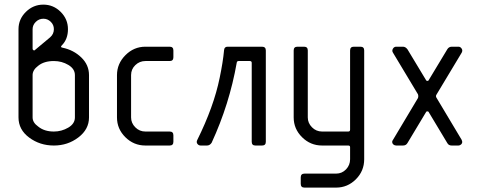

<svg xmlns="http://www.w3.org/2000/svg" viewBox="-20 -645 2131 851"><path d="M172.4 -562Q152.8 -562 138.7 -548.1Q124.5 -534.2 124.5 -515.6V-428.2Q124.5 -425.3 128.2 -422.6Q131.8 -419.9 134.8 -423.3L202.1 -479.5Q218.8 -494.1 218.8 -515.6Q218.8 -535.2 204.8 -548.6Q190.9 -562 172.4 -562ZM374.5 -312V-124.5Q374.5 -71.8 327.4 -35.9Q280.3 0 218.8 0Q156.7 0 109.4 -35.2Q62 -70.3 62 -124.5V-515.6Q62 -560.1 94.7 -592.3Q127.4 -624.5 172.1 -624.5Q216.8 -624.5 249 -592.3Q281.2 -560.1 281.2 -515.6Q281.2 -471.2 253.9 -443.8Q245.6 -435.5 257.3 -433.6Q306.2 -423.3 340.3 -390.4Q374.5 -357.4 374.5 -312ZM312 -124.5V-312Q312 -339.8 283 -357.2Q253.9 -374.5 218.8 -374.5Q175.3 -374.5 149.4 -353.5Q124.5 -335 124.5 -312V-124.5Q124.5 -101.6 149.4 -84Q176.3 -62 218.8 -62Q252.9 -62 282.5 -79.3Q312 -96.7 312 -124.5Z M748.5 -421.4V-391.1Q748.5 -374.5 731.9 -374.5H624.5Q598.6 -374.5 579.8 -356.4Q561 -338.4 561 -312V-124.5Q561 -99.6 579.6 -80.8Q598.1 -62 624.5 -62H731.9Q748.5 -62 748.5 -45.4V-16.6Q748.5 0 731.9 0H624.5Q572.8 0 535.6 -36.9Q498.5 -73.7 498.5 -124.5V-312Q498.5 -362.8 535.9 -400.4Q573.2 -438 624.5 -438H731.9Q748.5 -438 748.5 -421.4Z M1158.2 -421.4V-16.6Q1158.2 0 1141.6 0H1112.3Q1095.7 0 1095.7 -16.6V-366.2Q1095.7 -374.5 1087.4 -374.5H1037.6Q1030.3 -374.5 1029.3 -367.2Q997.1 -183.6 918 -12.2Q909.7 0 897.5 0H869.6Q860.4 0 855 -7.3Q849.6 -14.6 854 -23.9Q927.7 -172.4 953.6 -299.8Q968.3 -370.1 973.1 -422.4Q974.1 -438 988.8 -438H1141.1Q1158.2 -438 1158.2 -421.4Z M1594.2 -421.4V61Q1594.2 112.8 1557.4 149.7Q1520.5 186.5 1469.7 186.5H1329.6Q1313 186.5 1313 169.9V141.1Q1313 124.5 1329.6 124.5H1469.7Q1495.6 124.5 1513.7 105.7Q1531.7 86.9 1531.7 61V7.3Q1531.7 0 1523.4 0H1407.7Q1356 0 1318.8 -36.9Q1281.7 -73.7 1281.7 -124.5V-421.4Q1281.7 -438 1298.3 -438H1327.6Q1344.2 -438 1344.2 -421.4V-124.5Q1344.2 -99.6 1362.8 -80.8Q1381.3 -62 1407.7 -62H1523.4Q1531.7 -62 1531.7 -70.3V-421.4Q1531.7 -438 1548.3 -438H1577.6Q1594.2 -438 1594.2 -421.4Z M1915.5 -210.4 2026.4 -24.9Q2028.3 -18.6 2028.8 -16.6Q2028.8 -9.3 2023.4 -4.6Q2018.1 0 2012.2 0H1981.9Q1968.3 0 1962.4 -11.2L1879.4 -149.4Q1878.4 -151.4 1874.3 -151.4Q1870.1 -151.4 1869.1 -149.4L1786.1 -11.2Q1779.8 0 1766.1 0H1736.3Q1729 0 1723.6 -4.6Q1718.3 -9.3 1718.3 -16.6Q1718.3 -20.5 1721.7 -24.9L1832.5 -210.4Q1835.4 -218.8 1832.5 -227.1L1721.7 -411.6Q1716.3 -419.9 1721.4 -429Q1726.6 -438 1736.3 -438H1766.1Q1777.3 -438 1786.1 -426.3L1869.1 -288.6Q1870.1 -286.6 1874.3 -286.4Q1878.4 -286.1 1879.4 -288.6L1962.4 -426.3Q1968.8 -437.5 1981.9 -438H2012.2Q2020.5 -438 2026.1 -429.7Q2031.7 -421.4 2026.4 -411.6L1915.5 -227.1Q1909.2 -218.8 1915.5 -210.4Z"/></svg>

Font: GOSTRUS
Style: type_B
Weight: 400
Designer: Юрий и Татьяна Кривогуз
Version: Version 02.00